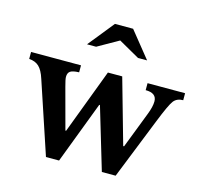

<svg xmlns="http://www.w3.org/2000/svg" viewBox="-114 -926 1119 1062"><g transform="rotate(15 445.5 -395.0)"><path d="M448 -345 313 10H238L101 -401Q86 -448 64.5 -468Q43 -488 8 -490V-530H294V-490Q258 -489 244 -479.5Q230 -470 230 -447Q230 -433 241 -393L304 -159H308L448 -530H530L635 -159H640L720 -366Q738 -412 738 -442Q738 -490 675 -490V-530H890V-490Q854 -490 835.5 -466Q817 -442 775 -336L637 10H558L452 -345ZM416 -800H520L640 -651H588L468 -719L348 -651H296Z"/></g></svg>

Font: Libre Baskerville
Style: Bold
Weight: 700
Designer: Pablo Impallari, Rodrigo Fuenzalida
Foundry: Pablo Impallari, Rodrigo Fuenzalida
Version: Version 1.000